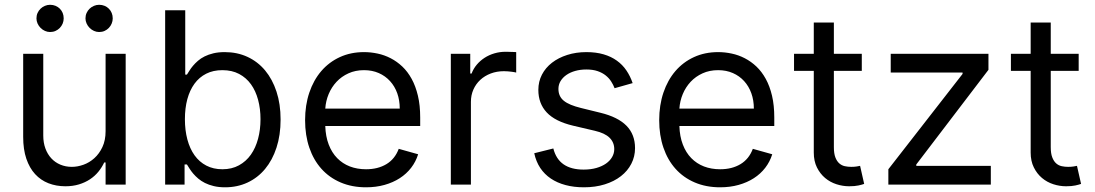

<svg xmlns="http://www.w3.org/2000/svg" viewBox="-20 -770 4570 801"><path d="M420.5 -545.5H504.3V0H420.5V-92.3H414.8Q405.2 -71.7 390.3 -53.4Q375.4 -35.2 355.1 -21.8Q334.9 -8.5 309.3 -0.7Q283.7 7.1 252.8 7.1Q214.5 7.1 182.2 -5.5Q149.9 -18.1 126.4 -43.7Q103 -69.2 89.8 -108Q76.7 -146.7 76.7 -198.9V-545.5H160.5V-204.5Q160.5 -174.7 169.4 -150.6Q178.3 -126.4 194.1 -109.4Q209.9 -92.3 231.9 -83.1Q253.9 -73.9 279.8 -73.9Q303.3 -73.9 328.1 -82.7Q353 -91.6 373.6 -110.1Q394.2 -128.6 407.3 -156.6Q420.5 -184.7 420.5 -223ZM188.9 -636.4Q177.9 -636.4 167.6 -641Q157.3 -645.6 149.3 -653.6Q141.3 -661.6 136.7 -671.9Q132.1 -682.2 132.1 -693.2Q132.1 -705.6 136.7 -715.9Q141.3 -726.2 149.3 -733.8Q157.3 -741.5 167.6 -745.7Q177.9 -750 188.9 -750Q201.3 -750 211.6 -745.7Q221.9 -741.5 229.6 -733.8Q237.2 -726.2 241.5 -715.9Q245.7 -705.6 245.7 -693.2Q245.7 -682.2 241.5 -671.9Q237.2 -661.6 229.6 -653.6Q221.9 -645.6 211.6 -641Q201.3 -636.4 188.9 -636.4ZM393.5 -636.4Q382.5 -636.4 372.2 -641Q361.9 -645.6 353.9 -653.6Q345.9 -661.6 341.3 -671.9Q336.6 -682.2 336.6 -693.2Q336.6 -705.6 341.3 -715.9Q345.9 -726.2 353.9 -733.8Q361.9 -741.5 372.2 -745.7Q382.5 -750 393.5 -750Q405.9 -750 416.2 -745.7Q426.5 -741.5 434.1 -733.8Q441.8 -726.2 446 -715.9Q450.3 -705.6 450.3 -693.2Q450.3 -682.2 446 -671.9Q441.8 -661.6 434.1 -653.6Q426.5 -645.6 416.2 -641Q405.9 -636.4 393.5 -636.4Z M669 -727.3H752.8V-458.8H759.9Q764.6 -465.9 770.6 -475.7Q776.6 -485.4 785.3 -495.7Q794 -506 805.8 -516.3Q817.5 -526.6 833.5 -534.6Q849.4 -542.6 870.2 -547.6Q891 -552.6 917.6 -552.6Q969.5 -552.6 1012.3 -532.8Q1055 -513.1 1085.8 -476.4Q1116.5 -439.6 1133.5 -387.8Q1150.6 -335.9 1150.6 -271.3Q1150.6 -206.3 1133.5 -154.1Q1116.5 -101.9 1085.9 -65.2Q1055.4 -28.4 1012.8 -8.5Q970.2 11.4 919 11.4Q892.8 11.4 872 6.4Q851.2 1.4 835 -6.7Q818.9 -14.9 807 -25Q795.1 -35.2 786 -45.8Q777 -56.5 770.8 -66.4Q764.6 -76.3 759.9 -83.8H750V0H669ZM751.4 -272.7Q751.4 -226.6 761.7 -188Q772 -149.5 791.7 -122Q811.4 -94.5 840.7 -79.2Q870 -63.9 907.7 -63.9Q947.1 -63.9 976.9 -80.3Q1006.7 -96.6 1026.6 -124.8Q1046.5 -153.1 1056.6 -191.1Q1066.8 -229 1066.8 -272.7Q1066.8 -316.1 1056.8 -353.3Q1046.9 -390.6 1027.2 -418.1Q1007.5 -445.7 977.6 -461.5Q947.8 -477.3 907.7 -477.3Q869.3 -477.3 840.2 -462.5Q811.1 -447.8 791.4 -420.8Q771.7 -393.8 761.5 -356.2Q751.4 -318.5 751.4 -272.7Z M1507.1 11.4Q1448.2 11.4 1400.9 -8.9Q1353.7 -29.1 1320.8 -65.9Q1288 -102.6 1270.4 -154.1Q1252.8 -205.6 1252.8 -268.5Q1252.8 -331.3 1270.4 -383.5Q1288 -435.7 1320.3 -473.4Q1352.6 -511 1397.9 -531.8Q1443.2 -552.6 1498.6 -552.6Q1527 -552.6 1555.4 -546.5Q1583.8 -540.5 1609.9 -527Q1636 -513.5 1658.4 -492.4Q1680.8 -471.2 1697.4 -440.9Q1714.1 -410.5 1723.5 -370.6Q1733 -330.6 1733 -279.8V-244.3H1337Q1338.4 -200.6 1351.4 -166.9Q1364.3 -133.2 1386.7 -110.3Q1409.1 -87.4 1439.6 -75.6Q1470.2 -63.9 1507.1 -63.9Q1556.5 -63.9 1592 -85.2Q1627.5 -106.5 1643.5 -149.1L1724.4 -126.4Q1714.8 -95.5 1695.3 -70.1Q1675.8 -44.7 1647.7 -26.6Q1619.7 -8.5 1584.2 1.4Q1548.7 11.4 1507.1 11.4ZM1647.7 -316.8Q1647.7 -351.6 1637.3 -380.9Q1626.8 -410.2 1607.2 -431.6Q1587.7 -453.1 1560.2 -465.2Q1532.7 -477.3 1498.6 -477.3Q1462.7 -477.3 1433.8 -464.1Q1404.8 -451 1384.1 -428.8Q1363.3 -406.6 1351.2 -377.7Q1339.1 -348.7 1337 -316.8Z M1860.8 -545.5H1941.8V-463.1H1947.4Q1954.9 -483.3 1968.9 -500Q1983 -516.7 2001.6 -528.8Q2020.2 -540.8 2042.6 -547.4Q2065 -554 2089.5 -554Q2094.1 -554 2100.3 -553.8Q2106.5 -553.6 2112.6 -553.4Q2118.6 -553.3 2124.3 -553.1Q2130 -552.9 2133.5 -552.6V-467.3Q2131.4 -468 2126.2 -468.9Q2121.1 -469.8 2114.2 -470.7Q2107.2 -471.6 2099.1 -472.3Q2090.9 -473 2082.4 -473Q2052.6 -473 2027.3 -463.4Q2002.1 -453.8 1983.7 -436.8Q1965.2 -419.7 1954.9 -396.3Q1944.6 -372.9 1944.6 -345.2V0H1860.8Z M2544 -402Q2538.7 -416.2 2529.8 -430Q2521 -443.9 2507.1 -455.1Q2493.3 -466.3 2473.4 -473.2Q2453.5 -480.1 2426.1 -480.1Q2401.3 -480.1 2379.8 -474.1Q2358.3 -468 2342.9 -457.2Q2327.4 -446.4 2318.5 -431.6Q2309.7 -416.9 2309.7 -399.1Q2309.7 -383.5 2315.2 -371.3Q2320.7 -359 2332.2 -349.6Q2343.8 -340.2 2361.5 -332.9Q2379.3 -325.6 2403.4 -319.6L2484.4 -299.7Q2557.5 -282 2593.4 -245.6Q2629.3 -209.2 2629.3 -152Q2629.3 -116.8 2613.8 -86.8Q2598.4 -56.8 2570.3 -35Q2542.3 -13.1 2503 -0.9Q2463.8 11.4 2416.2 11.4Q2374.3 11.4 2339.5 2.1Q2304.7 -7.1 2278.1 -25Q2251.4 -43 2233.8 -69.4Q2216.3 -95.9 2208.8 -130.7L2288.4 -150.6Q2299.7 -106.2 2331.3 -84.3Q2362.9 -62.5 2414.8 -62.5Q2444.2 -62.5 2467.9 -69.2Q2491.5 -76 2508 -87.5Q2524.5 -99.1 2533.6 -114.7Q2542.6 -130.3 2542.6 -147.7Q2542.6 -176.1 2522.9 -195.5Q2503.2 -214.8 2461.6 -224.4L2370.7 -245.7Q2295.8 -263.5 2260.8 -301Q2225.9 -338.4 2225.9 -394.9Q2225.9 -429.7 2240.9 -458.6Q2256 -487.6 2282.8 -508.3Q2309.7 -529.1 2346.4 -540.8Q2383.2 -552.6 2426.1 -552.6Q2466.6 -552.6 2498.2 -543.3Q2529.8 -534.1 2553.4 -517Q2577.1 -500 2593.2 -476.2Q2609.4 -452.4 2619.3 -423.3Z M2984.4 11.4Q2925.4 11.4 2878.2 -8.9Q2831 -29.1 2798.1 -65.9Q2765.3 -102.6 2747.7 -154.1Q2730.1 -205.6 2730.1 -268.5Q2730.1 -331.3 2747.7 -383.5Q2765.3 -435.7 2797.6 -473.4Q2829.9 -511 2875.2 -531.8Q2920.5 -552.6 2975.9 -552.6Q3004.3 -552.6 3032.7 -546.5Q3061.1 -540.5 3087.2 -527Q3113.3 -513.5 3135.7 -492.4Q3158 -471.2 3174.7 -440.9Q3191.4 -410.5 3200.8 -370.6Q3210.2 -330.6 3210.2 -279.8V-244.3H2814.3Q2815.7 -200.6 2828.7 -166.9Q2841.6 -133.2 2864 -110.3Q2886.4 -87.4 2916.9 -75.6Q2947.4 -63.9 2984.4 -63.9Q3033.7 -63.9 3069.2 -85.2Q3104.8 -106.5 3120.7 -149.1L3201.7 -126.4Q3192.1 -95.5 3172.6 -70.1Q3153.1 -44.7 3125 -26.6Q3096.9 -8.5 3061.4 1.4Q3025.9 11.4 2984.4 11.4ZM3125 -316.8Q3125 -351.6 3114.5 -380.9Q3104 -410.2 3084.5 -431.6Q3065 -453.1 3037.5 -465.2Q3009.9 -477.3 2975.9 -477.3Q2940 -477.3 2911 -464.1Q2882.1 -451 2861.3 -428.8Q2840.6 -406.6 2828.5 -377.7Q2816.4 -348.7 2814.3 -316.8Z M3575.3 -474.4H3458.8V-156.2Q3458.8 -129.6 3465 -113.5Q3471.2 -97.3 3481.4 -88.4Q3491.5 -79.5 3504.4 -76.7Q3517.4 -73.9 3531.2 -73.9Q3545.1 -73.9 3554 -75.5Q3562.9 -77.1 3568.2 -78.1L3585.2 -2.8Q3576.7 0.4 3561.4 3.7Q3546.2 7.1 3522.7 7.1Q3496.1 7.1 3469.6 -1.4Q3443.2 -9.9 3422.2 -27.5Q3401.3 -45.1 3388.1 -71.6Q3375 -98 3375 -133.5V-474.4H3292.6V-545.5H3375V-676.1H3458.8V-545.5H3575.3Z M3686.1 -63.9 3995.7 -461.6V-467.3H3696V-545.5H4103.7V-478.7L3802.6 -83.8V-78.1H4113.6V0H3686.1Z M4480.1 -474.4H4363.6V-156.2Q4363.6 -129.6 4369.9 -113.5Q4376.1 -97.3 4386.2 -88.4Q4396.3 -79.5 4409.3 -76.7Q4422.2 -73.9 4436.1 -73.9Q4449.9 -73.9 4458.8 -75.5Q4467.7 -77.1 4473 -78.1L4490.1 -2.8Q4481.5 0.4 4466.3 3.7Q4451 7.1 4427.6 7.1Q4400.9 7.1 4374.5 -1.4Q4348 -9.9 4327.1 -27.5Q4306.1 -45.1 4293 -71.6Q4279.8 -98 4279.8 -133.5V-474.4H4197.4V-545.5H4279.8V-676.1H4363.6V-545.5H4480.1Z"/></svg>

Font: Fast_Sans-Dotted
Style: Regular
Weight: 400
Version: Version 3.018